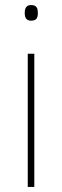

<svg xmlns="http://www.w3.org/2000/svg" viewBox="-20 -834 247 761"><path d="M103 -814C83 -814 78 -799 78 -783C78 -766 83 -752 103 -752C127 -752 130 -766 130 -783C130 -799 127 -814 103 -814ZM116 -621H90V-93H116Z"/></svg>

Font: Noto Sans Kannada UI Thin
Style: Regular
Weight: 100
Designer: Jelle Bosma - Monotype Design Team
Foundry: Monotype Imaging Inc.
Version: Version 2.005